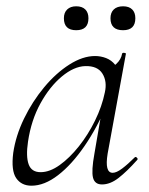

<svg xmlns="http://www.w3.org/2000/svg" viewBox="-20 -577 472 610"><path d="M80 13Q48 13 31.5 -11Q15 -35 22 -91Q30 -146 56.5 -200.5Q83 -255 120.5 -300Q158 -345 200.5 -372Q243 -399 282 -399Q300 -399 317 -392.5Q334 -386 346 -371Q358 -356 360 -332L322 -357Q333 -359 349 -373.5Q365 -388 368 -407Q370 -410 375.5 -409Q381 -408 380 -406L322 -89Q312 -28 338 -28Q350 -28 368 -41.5Q386 -55 408 -77Q411 -80 415 -76Q419 -72 416 -69Q383 -32 356.5 -11.5Q330 9 304 9Q281 9 275.5 -12.5Q270 -34 280 -89L304 -229L320 -246Q289 -172 248.5 -113Q208 -54 164.5 -20.5Q121 13 80 13ZM109 -30Q138 -30 169.5 -52.5Q201 -75 230.5 -112Q260 -149 282 -194Q304 -239 313 -283Q321 -318 305.5 -343Q290 -368 251 -367Q215 -366 176.5 -334Q138 -302 108.5 -248.5Q79 -195 69 -127Q62 -80 71 -55Q80 -30 109 -30ZM371 -481Q331 -481 331 -519Q331 -537 341.5 -547Q352 -557 371 -557Q390 -557 400 -547Q410 -537 410 -519Q410 -481 371 -481ZM222 -481Q183 -481 183 -519Q183 -537 193.5 -547Q204 -557 222 -557Q241 -557 251 -547Q261 -537 261 -519Q261 -481 222 -481Z"/></svg>

Font: Cormorant Garamond Light
Style: Italic
Weight: 300
Italic angle: -10°
Designer: Christian Thalmann (Catharsis Fonts)
Foundry: Catharsis Fonts
Version: Version 4.001